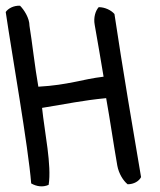

<svg xmlns="http://www.w3.org/2000/svg" viewBox="-73 -631 558 671"><path d="M36 10C55 21 77 24 97 15C108 -53 83 -168 74 -254C161 -268 215 -280 298 -288C312 -210 323 -132 337 -52C342 -25 357 0 373 13C395 13 413 2 420 -12C396 -152 353 -407 327 -582C316 -595 294 -606 272 -606C261 -594 253 -570 258 -544C269 -483 279 -422 289 -363C213 -354 167 -334 61 -328C49 -395 39 -487 30 -541C30 -568 11 -597 -3 -611C-26 -612 -45 -601 -53 -589C-32 -446 26 -117 36 10Z"/></svg>

Font: Snowfall
Style: OpObl
Weight: 400
Designer: Jasper
Foundry: Cannot Into Space Fonts
Version: Version 0.9